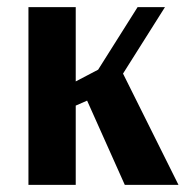

<svg xmlns="http://www.w3.org/2000/svg" viewBox="-20 -520 533 540"><path d="M60 0V-500H193V-291L256 -324L367 -500H444L326 -313L482 0H331L225 -237L193 -223V0Z"/></svg>

Font: ArsenalBold
Style: Bold
Weight: 700
Designer: Andrij Shevchenko
Foundry: Stairsfor.com
Version: Version 1.000